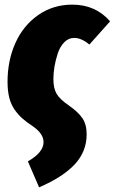

<svg xmlns="http://www.w3.org/2000/svg" viewBox="-20 -574 490 820"><path d="M147 226.1 99.1 115.2Q166 76.7 166 33.2Q166 -3.9 118.2 -36.1Q92.3 -53.2 75 -68.6Q57.6 -84 42.2 -106Q26.9 -127.9 19.5 -157.2Q12.2 -186.5 12.2 -224.1Q12.2 -315.4 45.7 -390.1Q79.1 -464.8 142.8 -509.5Q206.5 -554.2 289.1 -554.2Q388.2 -554.2 450.2 -482.9L361.8 -383.8Q327.6 -412.1 296.9 -412.1Q272.9 -412.1 254.6 -393.6Q236.3 -375 226.8 -346.2Q217.3 -317.4 212.6 -289.3Q208 -261.2 208 -235.8Q208 -196.8 221.9 -173.3Q235.8 -149.9 272 -125Q313 -96.7 331.5 -69.8Q350.1 -43 350.1 0Q350.1 72.8 299.6 127.4Q249 182.1 147 226.1Z"/></svg>

Font: Fira Sans Compressed Heavy
Style: Italic
Weight: 900
Width: 3
Italic angle: -8°
Designer: Carrois Corporate & Edenspiekermann AG
Foundry: Carrois Corporate GbR & Edenspiekermann AG
Version: Version 4.203;PS 004.203;hotconv 1.0.88;makeotf.lib2.5.64775